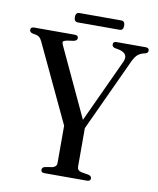

<svg xmlns="http://www.w3.org/2000/svg" viewBox="-89 -880 783 949"><g transform="rotate(10 302.5 -405.0)"><path d="M430.5 -14.5Q430.5 0 413 0H199Q182 0 182 -14.5Q182 -26 195.5 -30L234 -36.5Q254.5 -42 254.5 -61V-248L70.5 -638.5Q63.5 -652.5 57.2 -658Q51 -663.5 41.5 -666L21 -670Q7 -674 7 -685.5Q7 -700 24.5 -700H227.5Q246 -700 246 -686Q246 -674 229.5 -669.5L194.5 -664.5Q179 -661 176.2 -656Q173.5 -651 180 -637.5L341 -292.5L488 -610Q507 -652.5 458 -665L433 -670Q421 -674.5 421 -685.5Q421 -700 437.5 -700H584Q601.5 -700 601.5 -685.5Q601.5 -674 587.5 -670L578 -667.5Q557.5 -662 545.5 -648.8Q533.5 -635.5 521 -607L357.5 -254V-61Q357.5 -41.5 378 -36.5L416 -30Q430.5 -25.5 430.5 -14.5ZM213.5 -786Q213.5 -809.5 232.5 -809.5H442Q461 -809.5 461 -786Q461 -762.5 442 -762.5H232.5Q213.5 -762.5 213.5 -786Z"/></g></svg>

Font: Fraunces 144pt S050
Style: Regular
Weight: 400
Version: Version 1.000; ttfautohint (v1.8.3)